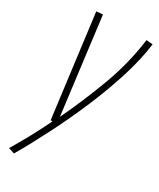

<svg xmlns="http://www.w3.org/2000/svg" viewBox="-194 -604 733 885"><g transform="rotate(30 172.5 -161.0)"><path d="M311 -539 345 -536Q334 -450 303 -351.5Q272 -253 229 -152Q186 -51 137.5 44.5Q89 140 43 219L11 209Q38 164 66.5 112Q95 60 123 2H113L44 -538L78 -541L142 -33Q197 -148 245 -276Q293 -404 311 -539Z"/></g></svg>

Font: Georama SemiCondensed ExtraLight
Style: Italic
Weight: 200
Width: 4
Italic angle: -9°
Designer: Jean-Baptiste Levee
Foundry: Production Type
Version: Version 1.000